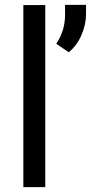

<svg xmlns="http://www.w3.org/2000/svg" viewBox="-20 -771 374 791"><path d="M166.5 0H76.2V-750H166.5ZM263.2 -555.7 211.9 -590.8Q247.1 -644 248 -706.1V-751H334.5V-713.9Q334.5 -669.4 315.2 -625.7Q295.9 -582 263.2 -555.7Z"/></svg>

Font: APIMedia Roboto
Style: Regular
Weight: 400
Designer: Google
Version: Version 2.137; 2017